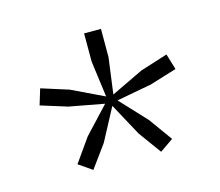

<svg xmlns="http://www.w3.org/2000/svg" viewBox="-65 -914 617 539"><g transform="rotate(-15 243.5 -644.5)"><path d="M106 -483 154 -551 225 -627 123 -646 46 -670 60 -716 139 -691 233 -646 219 -751V-833H268V-751L254 -646L348 -691L427 -716L441 -670L363 -646L261 -627L332 -551L381 -483L342 -456L294 -522L243 -616L193 -522L145 -456Z"/></g></svg>

Font: Encode Sans Narrow
Style: Light
Weight: 300
Designer: Pablo Impallari, Andres Torresi
Foundry: Pablo Impallari, Andres Torresi
Version: Version 1.000; ttfautohint (v1.00) -l 8 -r 50 -G 200 -x 14 -